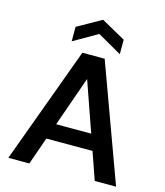

<svg xmlns="http://www.w3.org/2000/svg" viewBox="-131 -1015 959 1114"><g transform="rotate(15 348.5 -458.0)"><path d="M25 0 282 -700H416L672 0H544L348 -560L151 0ZM140 -165 172 -260H517L549 -165ZM205 -748V-835L349 -916L494 -835V-748L349 -831Z"/></g></svg>

Font: DM Sans 12pt SemiBold
Style: Regular
Weight: 600
Version: Version 4.004;gftools[0.9.30]